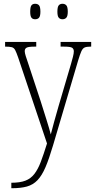

<svg xmlns="http://www.w3.org/2000/svg" viewBox="-20 -758 503 1017"><path d="M40 210Q86 210 114.5 199Q143 188 162 163.5Q181 139 196 99.5Q211 60 229 2L76 -454Q67 -480 60.5 -492.5Q54 -505 42.5 -508Q31 -511 9 -511H7V-536H172V-511H163Q131 -511 121 -505.5Q111 -500 111 -487Q111 -478 116.5 -460.5Q122 -443 132 -414L195 -223Q212 -169 227 -121.5Q242 -74 249 -46Q256 -75 266.5 -112Q277 -149 290 -195L356 -419Q362 -440 366.5 -457.5Q371 -475 371 -486Q371 -499 362 -505Q353 -511 320 -511H301V-536H463V-511H459Q439 -511 428.5 -506.5Q418 -502 411 -486.5Q404 -471 394 -438L261 12Q240 83 221 127.5Q202 172 178.5 196.5Q155 221 122.5 230Q90 239 43 239H40ZM311 -656Q298 -656 291 -664.5Q284 -673 284 -696Q284 -721 291 -729.5Q298 -738 311 -738Q324 -738 331.5 -729.5Q339 -721 339 -696Q339 -673 331.5 -664.5Q324 -656 311 -656ZM166 -656Q153 -656 146.5 -664.5Q140 -673 140 -696Q140 -721 146.5 -729.5Q153 -738 166 -738Q180 -738 187 -729.5Q194 -721 194 -696Q194 -673 187 -664.5Q180 -656 166 -656Z"/></svg>

Font: Noto Serif Condensed ExtraLight
Style: Regular
Weight: 200
Width: 3
Designer: Monotype Design Team
Foundry: Monotype Imaging Inc.
Version: Version 2.013; ttfautohint (v1.8.4.7-5d5b)